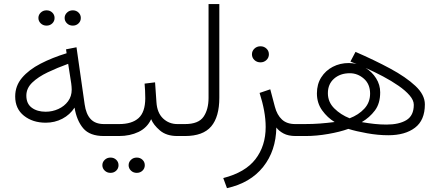

<svg xmlns="http://www.w3.org/2000/svg" viewBox="-20 -678 2193 957"><path d="M302.2 -588.4Q302.2 -604 314 -615.2Q325.7 -626.5 342.8 -626.5Q359.9 -626.5 371.3 -615.5Q382.8 -604.5 382.8 -588.4Q382.8 -572.3 371.3 -561.3Q359.9 -550.3 342.8 -550.3Q325.7 -550.3 314 -561.5Q302.2 -572.8 302.2 -588.4ZM171.4 -588.4Q171.4 -604 183.1 -615.2Q194.8 -626.5 211.9 -626.5Q229 -626.5 240.5 -615.5Q252 -604.5 252 -588.4Q252 -572.3 240.5 -561.3Q229 -550.3 211.9 -550.3Q194.8 -550.3 183.1 -561.5Q171.4 -572.8 171.4 -588.4ZM497.6 0Q427.7 0 395 -38.3Q362.3 -76.7 351.6 -141.6Q328.6 -106 290.8 -86.2Q252.9 -66.4 208 -66.4Q143.1 -66.4 99.4 -101.1Q55.7 -135.7 55.7 -197.3Q55.7 -250 89.8 -290.3Q124 -330.6 182.1 -360.6Q240.2 -390.6 312 -412.6L309.1 -432.1L361.3 -442.4L401.9 -158.2Q408.7 -109.4 431.9 -84.5Q455.1 -59.6 498.5 -59.6H521V0ZM337.4 -231Q337.4 -238.8 336.7 -246.3Q335.9 -253.9 335 -262.2L319.8 -359.9Q265.6 -340.3 218 -317.6Q170.4 -294.9 140.9 -266.6Q111.3 -238.3 111.3 -201.2Q111.3 -161.1 138.4 -141.1Q165.5 -121.1 207.5 -121.1Q241.2 -121.1 271 -134.8Q300.8 -148.4 319.1 -173.1Q337.4 -197.8 337.4 -231Z M500.5 -59.6H573.7Q637.7 -59.6 670.7 -89.4Q703.6 -119.1 704.1 -187.5Q704.1 -208.5 703.1 -226.8Q702.1 -245.1 700.7 -261.2L752.9 -267.6L759.8 -168.5Q763.2 -115.7 792.7 -87.6Q822.3 -59.6 864.3 -59.6H883.8V0H863.8Q809.6 0 777.1 -27.8Q744.6 -55.7 733.4 -84Q713.4 -41 670.7 -20.5Q627.9 0 573.2 0H500.5ZM621.1 145.5Q621.1 129.9 632.8 118.7Q644.5 107.4 661.6 107.4Q678.7 107.4 690.2 118.4Q701.7 129.4 701.7 145.5Q701.7 161.6 690.2 172.6Q678.7 183.6 661.6 183.6Q644.5 183.6 632.8 172.4Q621.1 161.1 621.1 145.5ZM490.2 145.5Q490.2 129.9 502 118.7Q513.7 107.4 530.8 107.4Q547.9 107.4 559.3 118.4Q570.8 129.4 570.8 145.5Q570.8 161.6 559.3 172.6Q547.9 183.6 530.8 183.6Q513.7 183.6 502 172.4Q490.2 161.1 490.2 145.5Z M864.3 -59.6H902.3Q969.2 -59.6 994.4 -95.9Q1019.5 -132.3 1019.5 -190.4V-657.7H1073.2V-190.9Q1073.2 -95.7 1032.7 -47.9Q992.2 0 901.9 0H864.3Z M1235.8 -407.2Q1235.8 -423.8 1248 -435.5Q1260.3 -447.3 1278.3 -447.3Q1295.9 -447.3 1308.1 -435.8Q1320.3 -424.3 1320.3 -407.2Q1320.3 -390.6 1308.1 -378.9Q1295.9 -367.2 1278.3 -367.2Q1260.3 -367.2 1248 -378.9Q1235.8 -390.6 1235.8 -407.2ZM1453.6 0Q1417 0 1393.3 -12.7Q1369.6 -25.4 1357.4 -42.5Q1355.5 73.7 1291.7 153.8Q1228 233.9 1111.3 259.8L1092.8 209.5Q1202.1 181.6 1253.2 115.5Q1304.2 49.3 1304.2 -44.9Q1304.2 -84 1296.4 -126.5Q1288.6 -168.9 1273.9 -214.8L1327.1 -232.9L1350.1 -146Q1360.8 -105 1385.3 -82.3Q1409.7 -59.6 1451.2 -59.6H1475.1V0Z M1726.6 -371.1 1752 -419.4Q1846.7 -378.4 1925 -336.2Q2003.4 -293.9 2050.5 -249.8Q2097.7 -205.6 2097.7 -157.7Q2097.7 -78.6 2048.3 -41.3Q1999 -3.9 1915.5 -3.9Q1864.7 -3.9 1810.1 -13.7Q1755.4 -23.4 1716.3 -35.6Q1674.8 -20.5 1616 -10.3Q1557.1 0 1503.9 0H1455.6V-59.6H1497.6Q1540.5 -59.6 1574.7 -62.3Q1608.9 -64.9 1647.9 -69.8Q1612.3 -91.3 1585.9 -127.7Q1559.6 -164.1 1559.6 -212.4Q1559.6 -258.3 1581.1 -292.2Q1602.5 -326.2 1638.7 -345Q1674.8 -363.8 1718.8 -363.8Q1738.3 -363.8 1757.3 -358.9Q1741.7 -365.2 1726.6 -371.1ZM1783.2 -69.3Q1816.9 -63.5 1846.4 -60.3Q1876 -57.1 1906.7 -57.1Q1968.8 -57.1 2005.6 -79.3Q2042.5 -101.6 2042.5 -155.8Q2042.5 -178.2 2021.7 -202.4Q2001 -226.6 1966.1 -250.7Q1931.2 -274.9 1888.7 -297.4Q1846.2 -319.8 1802.2 -339.4Q1834.5 -319.8 1854.7 -287.6Q1875 -255.4 1875 -217.8Q1875 -162.1 1848.6 -127.2Q1822.3 -92.3 1783.2 -69.3ZM1614.3 -213.4Q1614.3 -169.4 1646.2 -137.7Q1678.2 -106 1722.7 -88.4Q1767.6 -105.5 1796.1 -136.5Q1824.7 -167.5 1824.7 -211.4Q1824.7 -258.8 1793.7 -285.9Q1762.7 -313 1723.6 -313Q1675.8 -313 1645 -285.9Q1614.3 -258.8 1614.3 -213.4Z"/></svg>

Font: Vazirmatn RD FD ExtraLight
Style: Regular
Weight: 200
Designer: Saber Rastikerdar
Foundry: Saber Rastikerdar
Version: Version 33.003